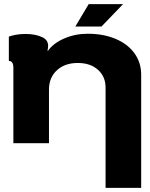

<svg xmlns="http://www.w3.org/2000/svg" viewBox="-20 -696 729 933"><path d="M45 0V-367Q45 -383 39.5 -391.5Q34 -400 23 -400V-518Q35 -523 57 -527Q79 -531 103 -531Q153 -531 186 -515Q219 -499 213 -463L211 -449H213Q239 -486 292 -509Q345 -532 406 -532Q483 -532 542 -507Q601 -482 633.5 -437Q666 -392 666 -333V217H493V-270Q493 -324 456 -357Q419 -390 358 -390Q295 -390 256.5 -354.5Q218 -319 218 -261V0ZM411 -676H578L473 -567H346Z"/></svg>

Font: Non Bureau Extended
Style: Bold
Weight: 700
Width: 7
Designer: Jona Saucedo
Foundry: Non Foundry
Version: Version 1.000; ttfautohint (v1.8.4)